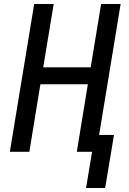

<svg xmlns="http://www.w3.org/2000/svg" viewBox="-20 -755 640 955"><path d="M503 180H408L438 0H362L417 -336H181L126 0H29L150 -735H247L195 -420H431L483 -735H580L473 -84H547Z"/></svg>

Font: Iosevka Custom Medium
Style: Italic
Weight: 500
Italic angle: -9°
Designer: Belleve Invis
Foundry: Belleve Invis
Version: Version 27.0.1